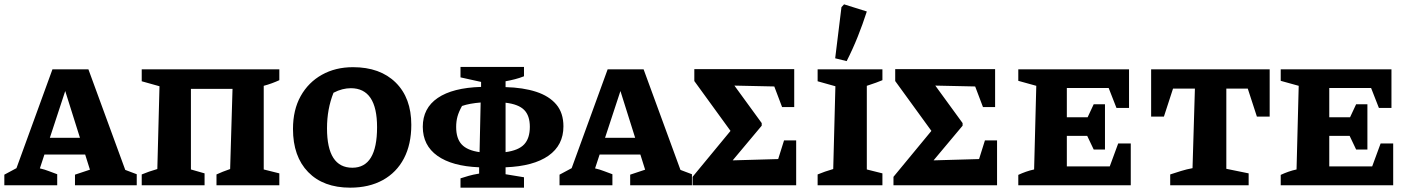

<svg xmlns="http://www.w3.org/2000/svg" viewBox="-30 -855 6515 886"><path d="M548 -71Q562 -66 573 -61.5Q584 -57 601 -51V0H316V-49L385 -72L363 -142H175L154 -78Q176 -73 195 -65.5Q214 -58 234 -51V0H-10V-49L46 -79L212 -535H378ZM200 -219H339L271 -435Z M851 -445V-73L914 -55V0H624V-50Q641 -57 658 -63Q675 -69 696 -75L706 -457L624 -480V-535H1259V-485Q1244 -478 1225 -471Q1206 -464 1187 -459V-73L1259 -55V0H969V-50Q984 -57 998 -62.5Q1012 -68 1032 -75L1043 -445Z M1586 11Q1462 11 1392 -61Q1322 -133 1322 -260Q1322 -348 1357.5 -411.5Q1393 -475 1455.5 -510Q1518 -545 1599 -545Q1724 -545 1796 -474Q1868 -403 1868 -279Q1868 -189 1834 -124Q1800 -59 1736.5 -24Q1673 11 1586 11ZM1596 -81Q1710 -81 1710 -268Q1710 -448 1589 -448Q1570 -448 1550 -443Q1530 -438 1509 -427Q1479 -352 1479 -263Q1479 -81 1596 -81Z M2095 11V-32Q2114 -38 2132.5 -43.5Q2151 -49 2181 -54V-83Q2056 -88 1988.5 -136Q1921 -184 1921 -270Q1921 -356 1990 -403Q2059 -450 2190 -454V-477L2095 -498V-546H2388V-503Q2368 -495 2346.5 -489.5Q2325 -484 2303 -480V-453Q2384 -451 2444 -431.5Q2504 -412 2537 -373Q2570 -334 2570 -272Q2570 -185 2501 -136.5Q2432 -88 2303 -83V-51L2388 -37V11ZM2075 -269Q2075 -216 2100.5 -188.5Q2126 -161 2183 -153L2188 -382Q2163 -380 2141 -376Q2119 -372 2102 -366Q2087 -339 2081 -317Q2075 -295 2075 -269ZM2415 -270Q2415 -321 2389 -347.5Q2363 -374 2303 -381V-153Q2363 -161 2389 -189Q2415 -217 2415 -270Z M3110 -71Q3124 -66 3135 -61.5Q3146 -57 3163 -51V0H2878V-49L2947 -72L2925 -142H2737L2716 -78Q2738 -73 2757 -65.5Q2776 -58 2796 -51V0H2552V-49L2608 -79L2774 -535H2940ZM2762 -219H2901L2833 -435Z M3588 -207H3644V0H3166V-39L3341 -251L3174 -481V-536H3635V-361H3579L3543 -456L3359 -460L3485 -287V-275L3351 -115L3561 -121Z M3743 0V-50Q3760 -57 3777 -63Q3794 -69 3815 -75L3825 -457L3743 -480V-535H4042V-485Q4027 -479 4012.5 -473.5Q3998 -468 3970 -459V-73L4042 -55V0ZM3877 -573 3824 -586 3853 -822 3865 -835 3970 -802Q3951 -743 3928 -685.5Q3905 -628 3877 -573Z M4515 -207H4571V0H4093V-39L4268 -251L4101 -481V-536H4562V-361H4506L4470 -456L4286 -460L4412 -287V-275L4278 -115L4488 -121Z M5130 -193H5188V0H4669V-48Q4686 -56 4704.5 -62.5Q4723 -69 4742 -73L4752 -459L4669 -482V-535H5180V-357H5122L5086 -449H4893V-314H4989L5017 -374H5069V-165H5017L4987 -228H4893V-87H5091Z M5829 -535V-317H5770L5728 -446H5629V-76L5732 -55V0H5370V-50Q5394 -58 5420 -66Q5446 -74 5473 -79L5484 -446H5383L5341 -317H5282V-535Z M6341 -193H6399V0H5880V-48Q5897 -56 5915.5 -62.5Q5934 -69 5953 -73L5963 -459L5880 -482V-535H6391V-357H6333L6297 -449H6104V-314H6200L6228 -374H6280V-165H6228L6198 -228H6104V-87H6302Z"/></svg>

Font: Piazzolla SC
Style: Bold
Weight: 700
Designer: Juan Pablo del Peral
Foundry: Huerta Tipografica
Version: Version 1.330